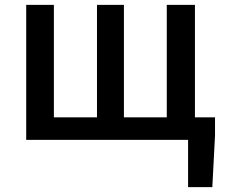

<svg xmlns="http://www.w3.org/2000/svg" viewBox="-20 -571 917 784"><path d="M748 193V0H707V-92H858V-18L847 193ZM87 0V-551H200V-92H376V-551H486V-92H661V-551H776V0Z"/></svg>

Font: Noto Sans SC Medium
Style: Regular
Weight: 500
Designer: Ryoko NISHIZUKA  (kana, bopomofo & ideographs); Paul D. Hunt (Latin, Greek & Cyrillic); Sandoll Communications , Soo-you
Foundry: Adobe
Version: Version 2.004-H2;hotconv 1.0.118;makeotfexe 2.5.65603